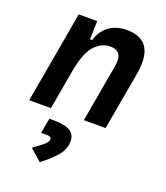

<svg xmlns="http://www.w3.org/2000/svg" viewBox="-148 -628 881 1018"><g transform="rotate(20 293.0 -119.0)"><path d="M31.7 0 123 -517.6H227.1L224.1 -414.1H236.3Q252.4 -468.3 292.7 -497.8Q333 -527.3 392.1 -527.3Q526.9 -527.3 526.9 -391.1Q526.9 -361.3 520.5 -325.2L462.9 0H340.3L397.5 -325.2Q400.4 -341.3 400.4 -354Q400.4 -415 340.3 -415Q293 -415 254.6 -376.2Q216.3 -337.4 196.3 -237.8L154.3 0ZM196.3 289.1 130.9 231.9Q166 207 187.3 189Q208.5 170.9 208.5 155.8Q208.5 140.6 182.1 140.6H150.4L165.5 55.7H196.3Q312.5 55.7 312.5 128.9Q312.5 176.3 278.1 215.3Q243.7 254.4 196.3 289.1Z"/></g></svg>

Font: CaskaydiaCove NFP SemiBold
Style: Italic
Weight: 600
Italic angle: -10°
Designer: Aaron Bell
Foundry: Saja Typeworks
Version: Version 2111.001; VTT 6.35;Nerd Fonts 3.1.1